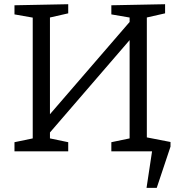

<svg xmlns="http://www.w3.org/2000/svg" viewBox="-20 -718 858 911"><path d="M48.7 0V-43.3L148.3 -64L135.3 -45.7V-650.7L150.7 -631.7L48.7 -649.7V-693L303.7 -698V-654.7L202.7 -631.7L217 -651V-155.3L202.3 -159L604.7 -625L595 -600.7V-650.7L609.7 -632.3L508.3 -649.7V-693L763.3 -698V-654.7L663.3 -632L676.7 -651V-45.7L663.3 -64L763.3 -43.3V0H508.3V-43.3L607.7 -64L595 -45.7V-550.7L609.7 -544.7L208 -79L217 -101.7V-45.7L204.3 -64L303.7 -43.3V0ZM637.3 -73.7 789 -44.3V-22.3L723.7 173.3H675.3L702.7 -8L719.3 0H637.3Z"/></svg>

Font: Bitter Thin
Style: Regular
Weight: 100
Designer: Sol Matas, and Bitter project Authors
Foundry: Sol Matas
Version: Version 2.002